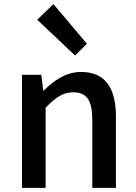

<svg xmlns="http://www.w3.org/2000/svg" viewBox="-20 -914 664 934"><path d="M87 0H202V-390C250 -439 285 -465 336 -465C401 -465 429 -427 429 -332V0H544V-346C544 -486 492 -564 375 -564C300 -564 244 -523 193 -474H190L181 -550H87ZM345 -644 403 -701 240 -894 161 -818Z"/></svg>

Font: Source Han Sans JP Medium
Style: Regular
Weight: 500
Designer: Ryoko NISHIZUKA 西塚涼子 (kana, bopomofo & ideographs); Paul D. Hunt (Latin, Greek & Cyrillic); Sandoll Communications 산돌커뮤니
Foundry: Adobe
Version: Version 2.002;hotconv 1.0.116;makeotfexe 2.5.65601